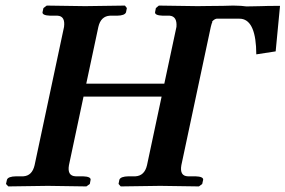

<svg xmlns="http://www.w3.org/2000/svg" viewBox="-20 -667 1023 688"><path d="M506.8 -75.2 559.1 -320.8H279.3L227.1 -75.2Q220.2 -36.1 251.5 -35.2H277.3Q305.7 -34.2 304.7 -22.9L301.8 -7.8L289.6 1Q288.6 1 151.4 -1Q151.4 -1 9.8 1L1.5 -7.8L4.9 -22.9Q8.8 -34.7 37.6 -35.2H63.5Q95.2 -37.1 104 -75.2L209.5 -570.8Q214.4 -609.4 186 -610.8H159.7Q131.3 -611.8 132.3 -623L135.7 -638.2L147.5 -647Q148.4 -647 285.2 -645Q285.2 -645 427.7 -647L434.6 -638.2L431.6 -623Q427.2 -611.3 399.9 -610.8H374Q341.3 -608.9 332.5 -570.8L289.1 -367.2H568.8L612.3 -570.8Q615.2 -608.4 587.9 -610.8H563Q534.7 -611.8 535.6 -623L538.6 -638.2L549.3 -647Q550.3 -647 688 -645Q697.8 -645 725.6 -645.5Q762.2 -646 778.3 -646L815.4 -647Q820.8 -647 831.5 -646.5Q840.8 -646 844.2 -646Q858.4 -644 862.8 -644Q873 -644 891.6 -644.5Q908.2 -645 916 -645Q934.1 -646 983.4 -646L967.8 -482.9L898.4 -472.2Q897.9 -591.8 845.2 -599.6Q840.8 -600.1 836.4 -600.1H756.3Q747.6 -598.6 739.3 -588.9H741.2Q738.3 -583.5 735.4 -570.8L629.9 -75.2Q623 -36.1 653.3 -35.2H680.7Q709 -34.2 708 -22.9L704.6 -7.8L692.9 1Q691.9 1 554.2 -1L412.6 1L404.8 -7.8L407.7 -22.9Q412.1 -34.7 440.4 -35.2H465.3Q498 -37.1 506.8 -75.2Z"/></svg>

Font: Linux Libertine Slanted O
Style: Bold Slanted
Weight: 700
Designer: Philipp H. Poll
Foundry: Philipp H. Poll
Version: Version 5.0.0